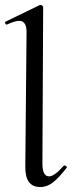

<svg xmlns="http://www.w3.org/2000/svg" viewBox="-24 -745 297 774"><path d="M78 -76 83 -610Q85 -661 53 -661Q36 -661 4 -646H3Q-1 -646 -3 -651Q-5 -656 -1 -658L137 -725H139Q143 -725 146.5 -722Q150 -719 150 -717L147 -89Q146 -34 174 -34Q195 -34 233 -77Q234 -78 236 -78Q240 -78 243.5 -74.5Q247 -71 245 -69Q214 -29 190 -10Q166 9 138 9Q76 9 78 -76Z"/></svg>

Font: Cormorant Upright Medium
Style: Regular
Weight: 500
Designer: Christian Thalmann (Catharsis Fonts)
Foundry: Catharsis Fonts
Version: Version 3.302